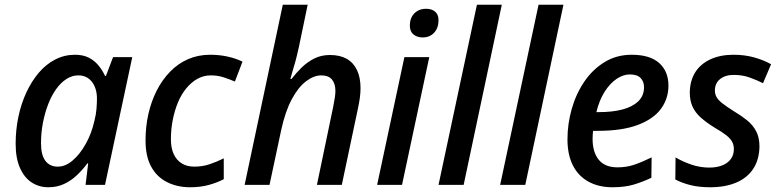

<svg xmlns="http://www.w3.org/2000/svg" viewBox="-20 -780 3287 810"><path d="M184 10Q145 10 114 -10Q83 -30 64.5 -71Q46 -112 46 -174Q46 -232 57.5 -287Q69 -342 91 -389.5Q113 -437 143.5 -473Q174 -509 213 -529Q252 -549 296 -549Q330 -549 354 -537Q378 -525 395 -504.5Q412 -484 423 -460H427L457 -539H538L423 0H341L352 -91H349Q328 -63 303.5 -40Q279 -17 249.5 -3.5Q220 10 184 10ZM224 -77Q256 -77 286.5 -103Q317 -129 341.5 -172.5Q366 -216 378 -269Q385 -296 387 -320Q389 -344 389 -364Q389 -407 368 -434.5Q347 -462 310 -462Q284 -462 260 -446.5Q236 -431 216.5 -403.5Q197 -376 183 -339.5Q169 -303 161 -261.5Q153 -220 153 -176Q153 -126 171.5 -101.5Q190 -77 224 -77Z M782 10Q728 10 685 -11.5Q642 -33 618 -76.5Q594 -120 594 -187Q594 -246 606 -299Q618 -352 641 -397.5Q664 -443 697.5 -477.5Q731 -512 773.5 -530.5Q816 -549 867 -549Q905 -549 939.5 -541.5Q974 -534 1003 -520L971 -436Q950 -445 924.5 -453.5Q899 -462 869 -462Q839 -462 813 -447.5Q787 -433 766 -407.5Q745 -382 731 -348.5Q717 -315 709 -275Q701 -235 701 -193Q701 -155 713 -129.5Q725 -104 747 -90.5Q769 -77 799 -77Q834 -77 864 -87Q894 -97 924 -112V-24Q895 -9 860 0.5Q825 10 782 10Z M1012 0 1173 -760H1278L1241 -582Q1237 -565 1232.5 -545.5Q1228 -526 1222.5 -508Q1217 -490 1212.5 -474Q1208 -458 1205 -447H1210Q1229 -472 1252.5 -495Q1276 -518 1305.5 -533Q1335 -548 1372 -548Q1414 -548 1442.5 -532Q1471 -516 1486 -484.5Q1501 -453 1501 -408Q1501 -388 1498 -366.5Q1495 -345 1490 -322L1422 0H1317L1386 -331Q1390 -352 1392.5 -368Q1395 -384 1395 -396Q1395 -427 1380.5 -444.5Q1366 -462 1335 -462Q1304 -462 1271 -437Q1238 -412 1210.5 -360.5Q1183 -309 1166 -230L1117 0Z M1571 0 1686 -539H1791L1676 0ZM1763 -622Q1740 -622 1724.5 -634.5Q1709 -647 1709 -672Q1709 -693 1717 -708.5Q1725 -724 1740.5 -733.5Q1756 -743 1777 -743Q1802 -743 1816 -730.5Q1830 -718 1830 -695Q1830 -662 1811.5 -642Q1793 -622 1763 -622Z M1830 0 1992 -760H2097L1936 0Z M2090 0 2252 -760H2357L2196 0Z M2564 10Q2505 10 2462 -14Q2419 -38 2396.5 -83Q2374 -128 2374 -192Q2374 -257 2392 -320.5Q2410 -384 2445 -435.5Q2480 -487 2530.5 -518Q2581 -549 2645 -549Q2722 -549 2761 -514Q2800 -479 2800 -419Q2800 -364 2768.5 -321Q2737 -278 2671 -253Q2605 -228 2501 -228H2482Q2481 -219 2480.5 -210.5Q2480 -202 2480 -194Q2480 -138 2506 -106Q2532 -74 2585 -74Q2623 -74 2655.5 -85Q2688 -96 2729 -116L2728 -30Q2690 -12 2652.5 -1Q2615 10 2564 10ZM2507 -307Q2563 -307 2605.5 -318Q2648 -329 2672.5 -352.5Q2697 -376 2697 -412Q2697 -436 2682.5 -451Q2668 -466 2637 -466Q2609 -466 2581 -447Q2553 -428 2530.5 -392.5Q2508 -357 2496 -307Z M2976 10Q2929 10 2893 1Q2857 -8 2829 -23L2830 -116Q2858 -99 2895.5 -86Q2933 -73 2972 -73Q3004 -73 3027.5 -82.5Q3051 -92 3063.5 -109.5Q3076 -127 3076 -151Q3076 -168 3069 -181.5Q3062 -195 3044.5 -209Q3027 -223 2994 -242Q2960 -263 2936.5 -284Q2913 -305 2901.5 -330.5Q2890 -356 2890 -390Q2891 -440 2913 -475Q2935 -510 2976.5 -529.5Q3018 -549 3075 -549Q3121 -549 3161 -538Q3201 -527 3233 -509L3199 -429Q3173 -442 3142.5 -453Q3112 -464 3075 -464Q3040 -464 3018 -446.5Q2996 -429 2996 -398Q2996 -383 3003 -370.5Q3010 -358 3027 -344.5Q3044 -331 3074 -312Q3106 -293 3131 -273Q3156 -253 3170 -226.5Q3184 -200 3184 -162Q3183 -106 3157.5 -67.5Q3132 -29 3085.5 -9.5Q3039 10 2976 10Z"/></svg>

Font: Noto Sans Display Medium
Style: Italic
Weight: 500
Italic angle: -12°
Designer: Monotype Design Team
Foundry: Monotype Imaging Inc.
Version: Version 2.003